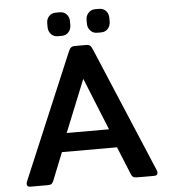

<svg xmlns="http://www.w3.org/2000/svg" viewBox="-57 -906 848 958"><g transform="rotate(-5 366.5 -427.0)"><path d="M211 -786V-805Q211 -826 224 -840Q237 -854 258 -854H278Q299 -854 312 -840Q325 -826 325 -805V-786Q325 -765 312 -750.5Q299 -736 278 -736H258Q237 -736 224 -750.5Q211 -765 211 -786ZM408 -786V-805Q408 -825 421.5 -839.5Q435 -854 455 -854H475Q496 -854 509 -840Q522 -826 522 -805V-786Q522 -765 509 -750.5Q496 -736 475 -736H455Q435 -736 421.5 -750.5Q408 -765 408 -786ZM39 -15Q39 -21 42 -28L306 -654Q312 -669 319 -674.5Q326 -680 339 -680H394Q408 -680 414.5 -674.5Q421 -669 427 -654L691 -28Q694 -21 694 -15Q694 0 677 0H590Q577 0 571.5 -3.5Q566 -7 561 -18L504 -158H228L172 -18Q167 -7 161.5 -3.5Q156 0 143 0H56Q39 0 39 -15ZM472 -251 366 -513 260 -251Z"/></g></svg>

Font: Mitr
Style: Regular
Weight: 400
Designer: Thanarat Vachiruckul
Foundry: Cadson Demak
Version: Version 1.002